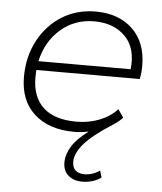

<svg xmlns="http://www.w3.org/2000/svg" viewBox="-53 -572 704 836"><g transform="rotate(5 299.0 -154.5)"><path d="M337 217Q300 217 276.5 197Q253 177 253 141Q253 105 275 69.5Q297 34 347 -3Q315 4 284 4Q173 4 109 -54Q45 -112 45 -215Q45 -304 82.5 -374.5Q120 -445 184.5 -485.5Q249 -526 332 -526Q433 -526 493.5 -468Q554 -410 554 -308Q554 -279 548 -250H96Q95 -234 95 -217Q95 -132 144 -86.5Q193 -41 289 -41Q344 -41 390.5 -59.5Q437 -78 467 -111L491 -76Q482 -66 470.5 -57Q459 -48 448 -41Q363 13 327 55Q291 97 291 134Q291 159 305 171.5Q319 184 344 184Q380 184 411 162L420 192Q384 217 337 217ZM102 -289H505Q515 -383 464.5 -433Q414 -483 329 -483Q244 -483 182.5 -429.5Q121 -376 102 -289Z"/></g></svg>

Font: Montserrat Light
Style: Italic
Weight: 300
Italic angle: -11.3°
Designer: Julieta Ulanovsky
Foundry: Julieta Ulanovsky
Version: Version 9.000; ttfautohint (v1.8.4.7-5d5b)